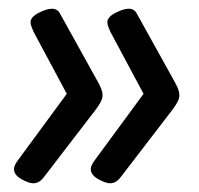

<svg xmlns="http://www.w3.org/2000/svg" viewBox="-20 -477 455 440"><path d="M275 -457Q288 -457 294 -445L380 -290Q385 -281 388 -273.5Q391 -266 391 -258Q391 -251 386 -242Q381 -233 374 -224L255 -69Q245 -57 232 -57Q222 -57 205 -66.5Q188 -76 188 -90Q188 -94 191 -100Q194 -106 198 -111L309 -262L233 -404Q231 -409 228.5 -415Q226 -421 226 -426Q226 -438 244.5 -447.5Q263 -457 275 -457ZM99 -457Q112 -457 118 -445L204 -290Q209 -281 212 -273.5Q215 -266 215 -258Q215 -251 210 -242Q205 -233 198 -224L79 -69Q69 -57 56 -57Q46 -57 29 -66.5Q12 -76 12 -90Q12 -94 15 -100Q18 -106 22 -111L133 -262L57 -404Q55 -409 52.5 -415Q50 -421 50 -426Q50 -438 68.5 -447.5Q87 -457 99 -457Z"/></svg>

Font: Asap Condensed Condensed Medium
Style: Italic
Weight: 500
Width: 3
Italic angle: -6°
Designer: Pablo Cosgaya
Foundry: Omnibus-Type
Version: Version 3.001; ttfautohint (v1.8.4.7-5d5b)